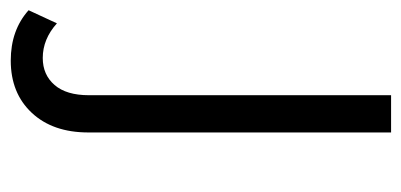

<svg xmlns="http://www.w3.org/2000/svg" viewBox="-272 -346 765 366"><g transform="rotate(90 111.0 -163.5)"><path d="M44 199Q-14 199 -52 165L-27 111Q3 138 39 138Q71 138 90.5 115.5Q110 93 110 50V-526H181V51Q181 119 143.5 159Q106 199 44 199Z"/></g></svg>

Font: mBank
Style: Regular
Weight: 400
Designer: Julieta Ulanovsky
Foundry: Julieta Ulanovsky
Version: Version 7.200;PS 007.200;hotconv 1.0.88;makeotf.lib2.5.64775